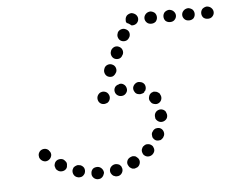

<svg xmlns="http://www.w3.org/2000/svg" viewBox="-46 -621 855 704"><g transform="rotate(-5 381.5 -269.0)"><path d="M280 -15Q276 -14 272 -11Q269 -8 267 -4Q265 0 265 5Q264 14 270 21Q276 28 286 29H287Q291 29 295 28Q300 26 303 23Q306 20 308 16Q310 12 311 8Q311 -1 305 -8Q299 -15 290 -16H289Q284 -16 280 -15ZM337 -10Q332 -2 334 7Q335 11 338 15Q340 18 344 21Q348 23 352 24Q356 25 361 24H362Q371 22 376 14Q381 6 379 -3Q378 -7 376 -11Q373 -14 370 -17Q366 -19 361 -20Q357 -21 353 -20H352Q343 -18 337 -10ZM217 -29Q212 -28 208 -26Q204 -24 201 -21Q199 -17 197 -13Q195 -4 199 4Q203 12 212 15H213Q217 17 222 16Q226 16 230 14Q234 12 237 8Q240 5 241 1Q244 -8 240 -17Q235 -25 226 -28H225Q221 -29 217 -29ZM400 -28Q397 -19 402 -11Q404 -7 407 -4Q411 -1 415 1Q419 2 423 2Q428 1 432 -1H433Q441 -5 444 -14Q447 -23 443 -31Q441 -35 437 -38Q434 -41 430 -43Q425 -44 421 -44Q416 -43 412 -41Q403 -37 400 -28ZM150 -56Q141 -54 136 -46Q134 -42 133 -37Q132 -33 134 -29Q135 -24 137 -21Q140 -17 144 -15L145 -14Q153 -10 162 -12Q171 -14 176 -22Q178 -26 178 -31Q179 -35 178 -40Q177 -44 174 -47Q171 -51 168 -53L167 -54Q159 -58 150 -56ZM458 -69Q456 -65 456 -61Q456 -56 458 -52Q459 -48 462 -45Q469 -38 478 -38Q487 -38 494 -44L495 -45Q498 -48 500 -52Q502 -56 502 -60Q502 -65 500 -69Q499 -73 496 -76Q489 -83 480 -83Q471 -84 464 -77H463Q460 -74 458 -69ZM101 -99Q92 -99 85 -93Q82 -90 80 -86Q78 -82 78 -77Q78 -73 79 -69Q81 -64 84 -61L85 -60Q91 -54 100 -53Q110 -53 117 -60Q123 -66 124 -75Q124 -85 117 -91V-92Q110 -99 101 -99ZM498 -117Q498 -113 499 -108Q500 -104 503 -101Q506 -97 510 -95Q514 -93 519 -93Q523 -93 528 -94Q532 -96 535 -99Q539 -102 540 -106L541 -107Q545 -115 542 -124Q539 -133 531 -137Q527 -139 522 -139Q518 -139 514 -138Q509 -136 506 -133Q503 -130 501 -126L500 -125Q498 -121 498 -117ZM516 -174Q518 -170 521 -167Q524 -164 528 -162Q532 -160 537 -160Q546 -160 553 -166Q560 -172 560 -182V-183Q560 -187 558 -191Q557 -196 554 -199Q551 -202 547 -204Q542 -206 538 -206Q529 -206 522 -200Q515 -193 515 -184V-183Q515 -179 516 -174ZM516 -228Q526 -225 534 -230Q542 -235 544 -244Q546 -253 541 -261V-262Q539 -266 535 -268Q531 -271 527 -272Q523 -273 518 -273Q514 -272 510 -270Q502 -265 500 -256Q497 -247 502 -239L503 -238Q507 -230 516 -228ZM355 -259Q358 -268 354 -276Q350 -285 341 -288Q332 -291 324 -287H323Q315 -282 312 -274Q309 -265 313 -256Q317 -248 325 -245Q334 -242 343 -246H344Q352 -250 355 -259ZM418 -278Q423 -285 421 -294Q419 -304 411 -309Q404 -314 395 -312L394 -311Q384 -309 379 -302Q374 -294 376 -285Q378 -276 386 -271Q394 -266 403 -268H404Q413 -270 418 -278ZM462 -269H461Q452 -271 448 -279Q443 -287 445 -296Q448 -305 456 -310Q464 -315 473 -312H474Q483 -310 488 -302Q492 -294 490 -285Q490 -284 489 -283Q489 -282 489 -281Q487 -279 486 -278Q484 -276 483 -273Q479 -270 473 -269Q468 -267 462 -269ZM345 -356Q348 -347 356 -343Q365 -339 374 -342Q382 -346 386 -354L387 -355Q391 -363 388 -372Q385 -381 376 -385Q368 -389 359 -386Q350 -383 346 -374V-373Q342 -365 345 -356ZM375 -419Q378 -410 386 -406Q395 -402 404 -405Q412 -408 416 -417L417 -418Q421 -426 418 -435Q415 -444 406 -448Q398 -452 389 -449Q380 -445 376 -437V-436Q372 -428 375 -419ZM405 -482Q408 -473 416 -469Q425 -465 434 -468Q442 -471 446 -479L447 -480Q451 -489 448 -498Q445 -506 436 -510Q428 -514 419 -511Q410 -508 406 -500V-499Q402 -490 405 -482ZM445 -560Q452 -566 461 -567H462Q471 -566 478 -560Q485 -553 485 -544Q485 -535 478 -528Q471 -522 462 -522H461Q460 -522 460 -522Q459 -522 459 -522Q453 -527 446 -531Q444 -532 442 -532Q440 -535 439 -538Q439 -541 439 -544Q439 -553 445 -560ZM515 -560Q508 -553 508 -544Q508 -535 515 -528Q521 -522 531 -522H532Q541 -522 548 -528Q554 -535 554 -544Q554 -553 548 -560Q541 -566 532 -567H531Q521 -566 515 -560ZM584 -560Q578 -553 578 -544Q578 -535 584 -528Q591 -522 600 -522H601Q611 -522 617 -528Q624 -535 624 -544Q624 -553 617 -560Q611 -566 601 -567H600Q591 -566 584 -560ZM654 -560Q647 -553 647 -544Q647 -535 654 -528Q660 -522 670 -522H671Q680 -522 687 -528Q693 -535 693 -544Q693 -553 687 -560Q680 -566 671 -567H670Q660 -566 654 -560ZM756 -560Q763 -553 763 -544Q763 -535 756 -528Q750 -522 740 -522H739Q730 -522 723 -528Q717 -535 717 -544Q717 -553 723 -560Q730 -566 739 -567H740Q750 -566 756 -560Z"/></g></svg>

Font: FRB American Cursive Guidelines Dotted Extrabold
Style: Bold Italic
Weight: 800
Italic angle: -25°
Version: Version 2.0;Modular Font Editor K font №1